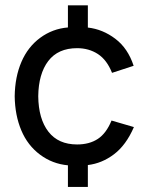

<svg xmlns="http://www.w3.org/2000/svg" viewBox="-20 -678 561 733"><path d="M315.4 35.6H239.3V-46.9Q180.2 -52.2 132.8 -87.6Q85.4 -123 61.3 -180.4Q37.1 -237.8 36.1 -310.5Q37.1 -384.3 61.8 -441.7Q86.4 -499 133.5 -533.7Q180.7 -568.4 239.3 -573.2V-657.7H315.4V-572.8Q372.1 -566.4 420.2 -530Q468.3 -493.7 490.2 -426.8L407.7 -399.9Q388.2 -449.2 353.8 -471.7Q319.3 -494.1 274.4 -494.1Q201.7 -494.1 164.3 -445.1Q127 -396 126 -310.5Q127 -224.1 164.8 -175.3Q202.6 -126.5 274.4 -126.5Q321.3 -126.5 353.5 -147.7Q385.7 -168.9 405.8 -217.8L491.2 -192.9Q461.4 -124 415.3 -89.1Q369.1 -54.2 315.4 -47.9Z"/></svg>

Font: Potro Sans Bangla SemiBold
Style: Regular
Weight: 600
Designer: Jayed Ahsan Saad
Foundry: Codepotro
Version: Potro Sans Bangla;Version 0.996;CodepotroFonts;